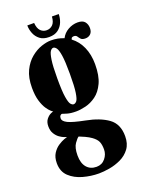

<svg xmlns="http://www.w3.org/2000/svg" viewBox="-166 -732 800 1059"><g transform="rotate(-20 234.0 -203.0)"><path d="M225.5 249Q179.5 249 133.2 236.2Q87 223.5 56.2 194.5Q25.5 165.5 25.5 116.5Q25.5 82 40.2 59.2Q55 36.5 74.8 23.8Q94.5 11 110 5.5Q125.5 0 127.5 0Q124.5 -1 112.5 -5.5Q100.5 -10 86.2 -20.2Q72 -30.5 61.5 -47.8Q51 -65 51 -91Q51 -116.5 64 -132.5Q77 -148.5 92 -154.5Q99 -158 104.5 -158Q103 -159 93 -167.5Q83 -176 70.5 -194.5Q58 -213 48.5 -244.2Q39 -275.5 39 -321Q39 -380.5 58.5 -420.8Q78 -461 107.8 -485.5Q137.5 -510 169.2 -520.8Q201 -531.5 225.5 -531.5Q267 -531.5 301.5 -517Q315 -544 342 -559.2Q369 -574.5 398 -574.5Q428 -574.5 440.2 -559.2Q452.5 -544 452.5 -522Q452.5 -500 440.5 -488.2Q428.5 -476.5 410 -476.5Q391 -476.5 383.5 -485Q376 -493.5 370.8 -501.8Q365.5 -510 352.5 -510Q347.5 -510 342.8 -507.8Q338 -505.5 336 -496.5Q372 -470 391.5 -425.8Q411 -381.5 411 -325.5Q411 -257.5 391.5 -215.8Q372 -174 342 -152.2Q312 -130.5 280.2 -123Q248.5 -115.5 224.5 -115.5Q192 -115.5 171.5 -121.8Q151 -128 145.5 -130H144.5Q139.5 -130 134.8 -124.5Q130 -119 130 -108Q130 -92 156.2 -78.8Q182.5 -65.5 255.5 -51Q336 -35.5 383.5 -1.2Q431 33 431 104.5Q431 149 409.8 177.5Q388.5 206 355.8 221.5Q323 237 288 243Q253 249 225.5 249ZM224.5 -157.5Q234 -157.5 242.5 -167.5Q251 -177.5 256.5 -212.8Q262 -248 262 -323.5Q262 -395.5 256.5 -430.8Q251 -466 242.2 -477.5Q233.5 -489 224.5 -489Q215.5 -489 207.2 -477.5Q199 -466 193.5 -430.2Q188 -394.5 188 -322Q188 -246.5 193.8 -211.8Q199.5 -177 208 -167.2Q216.5 -157.5 224.5 -157.5ZM225.5 210Q257.5 210 277 186.2Q296.5 162.5 296.5 133.5Q296.5 105.5 289 88Q281.5 70.5 258 53.5Q243.5 43 222 33Q200.5 23 189 19Q180 24 163.8 46.8Q147.5 69.5 147.5 115.5Q147.5 161 168.5 185.5Q189.5 210 225.5 210ZM224.5 -552Q191.5 -552 171.2 -567.5Q151 -583 141.8 -606.5Q132.5 -630 132.5 -653.5H172.5Q175 -621 189.5 -606.5Q204 -592 224.5 -592Q245.5 -592 260.2 -606.5Q275 -621 277 -653.5H317Q317 -630 307.8 -606.5Q298.5 -583 278.2 -567.5Q258 -552 224.5 -552Z"/></g></svg>

Font: Imbue 10pt Black
Style: Regular
Weight: 900
Designer: Tyler Finck
Foundry: Etcetera Type Company
Version: Version 1.102; ttfautohint (v1.8.3)